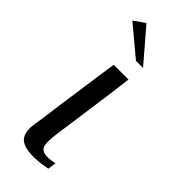

<svg xmlns="http://www.w3.org/2000/svg" viewBox="-197 -602 635 635"><g transform="rotate(45 120.5 -284.5)"><path d="M158 -399Q149 -325 138.5 -252Q128 -179 118 -105Q112 -65 117 -46.5Q122 -28 151 -28Q157 -28 168.5 -29.5Q180 -31 183 -33L179 -3Q173 -2 154 1Q135 4 118 4Q89 4 73 -2Q57 -8 50 -18.5Q43 -29 41.5 -43.5Q40 -58 42.5 -74Q45 -90 48 -108Q52 -142 57.5 -180Q63 -218 68.5 -256.5Q74 -295 79 -331.5Q84 -368 89 -399Q106 -399 123.5 -399Q141 -399 158 -399ZM132 -460 29 -546 68 -573 165 -460Z"/></g></svg>

Font: Genos
Style: Italic
Weight: 400
Italic angle: -8°
Version: Version 1.010